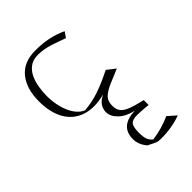

<svg xmlns="http://www.w3.org/2000/svg" viewBox="-70 -682 1314 1314"><g transform="rotate(45 587.0 -25.0)"><path d="M974.6 5.4Q851.1 5.4 845.7 -140.6Q830.6 -72.8 793 -33.7Q755.4 5.4 713.4 5.4Q685.5 5.4 658.9 -10.7Q632.3 -26.9 613.8 -67.9Q641.1 41.5 614.5 118.7Q587.9 195.8 516.4 236.6Q444.8 277.3 336.9 277.3Q214.4 277.3 143.6 219.2Q72.8 161.1 72.8 49.8Q72.8 -22 84.7 -77.9Q96.7 -133.8 121.6 -187L161.6 -159.7Q142.6 -110.8 124.5 -53.5Q106.4 3.9 106.4 56.6Q106.4 104.5 128.9 135Q151.4 165.5 187.5 182.6Q223.6 199.7 266.6 206.5Q309.6 213.4 350.6 213.4Q405.8 213.4 457.8 200.2Q509.8 187 548.8 160.9Q587.9 134.8 603.5 97.2Q597.7 24.4 574.5 -43.5Q551.3 -111.3 507.8 -198.2L554.7 -258.8L596.7 -159.2Q616.7 -111.3 641.4 -83.7Q666 -56.2 712.9 -56.2Q746.6 -56.2 768.3 -71.3Q790 -86.4 805.9 -125.5Q821.8 -164.6 837.9 -236.3H885.3Q883.8 -225.6 882.1 -206.3Q880.4 -187 879.2 -166.7Q877.9 -146.5 877.9 -132.8Q877.9 -86.4 897 -70.6Q916 -54.7 972.2 -54.7Q1014.2 -54.7 1036.1 -63Q1058.1 -71.3 1074.7 -92.3Q1067.9 -140.6 1055.2 -184.3Q1042.5 -228 1024.4 -267.6L1076.7 -327.1Q1108.9 -238.8 1108.9 -132.8Q1108.9 -118.2 1107.2 -107.9Q1105.5 -97.7 1098.4 -82Q1091.3 -66.4 1075.2 -35.2Q1028.3 5.4 974.6 5.4Z"/></g></svg>

Font: Pinar-FD Light
Style: Regular
Weight: 300
Designer: Amin Abedi
Version: Version 2.000